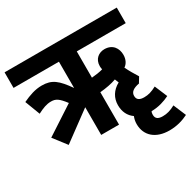

<svg xmlns="http://www.w3.org/2000/svg" viewBox="-174 -801 1171 1165"><g transform="rotate(-30 412.0 -219.0)"><path d="M117 -46 318 -194V0H443V-227C486 -231 525 -238 558 -250C561 -242 565 -233 569 -223C521 -197 496 -155 496 -105C496 -59 514 -23 547 0C541 15 537 32 537 51C537 133 597 184 691 184C746 184 790 169 824 152L787 64C753 82 729 89 699 89C668 89 650 79 650 51C650 43 651 35 655 28C704 28 749 13 783 -4L746 -92C712 -74 688 -67 659 -67C627 -67 609 -78 609 -105C609 -132 630 -148 674 -156L673 -157L695 -193C675 -225 659 -252 644 -283C664 -296 678 -321 678 -354C678 -398 653 -441 594 -441C556 -441 519 -416 519 -365C519 -357 520 -349 522 -342C499 -335 469 -331 443 -329V-513H786V-622H0V-513H318V-329C261 -410 226 -440 155 -440C108 -440 66 -425 19 -403L59 -298C96 -317 124 -328 155 -328C188 -328 207 -316 245 -266L47 -137Z"/></g></svg>

Font: Noto Sans Devanagari Condensed
Style: Bold
Weight: 700
Width: 3
Designer: Jelle Bosma - Monotype Design Team
Foundry: Monotype Imaging Inc.
Version: Version 2.004